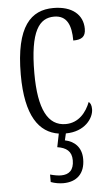

<svg xmlns="http://www.w3.org/2000/svg" viewBox="-55 -580 483 844"><g transform="rotate(-5 187.0 -158.5)"><path d="M190 227C249 227 286 193 286 129C286 75 253 48 213 40L220 10C304 10 344 -47 344 -86C344 -103 340 -113 332 -119C315 -75 281 -31 223 -31C145 -31 105 -106 105 -265C105 -453 148 -506 213 -506C270 -506 288 -461 288 -394C324 -394 343 -405 343 -441C343 -503 296 -544 213 -544C115 -544 45 -479 45 -264C45 -82 103 -5 189 8L177 67C216 73 240 90 240 130C240 174 218 192 183 192C170 192 153 189 135 184V217C153 224 174 227 190 227Z"/></g></svg>

Font: Noto Serif Bengali ExtraCondensed Light
Style: Regular
Weight: 300
Width: 2
Designer: Juan Bruce, Universal Thirst, Indian Type Foundry and the Monotype Design Team.
Foundry: Monotype Imaging Inc.
Version: Version 2.003